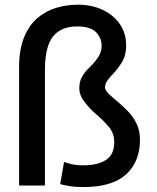

<svg xmlns="http://www.w3.org/2000/svg" viewBox="-20 -772 652 799"><path d="M59.5 0V-491.5Q59.5 -567 80.5 -617.5Q101.5 -668 136.5 -697.5Q171.5 -727 215.2 -739.8Q259 -752.5 304.5 -752.5Q360.5 -752.5 406 -731.5Q451.5 -710.5 478.2 -672.2Q505 -634 505 -583Q505 -539 484.5 -508.2Q464 -477.5 446.5 -460.5Q433 -446.5 425 -434Q417 -421.5 417 -408Q417 -396.5 433 -381Q449 -365.5 474 -345Q493.5 -328.5 514 -307.2Q534.5 -286 548.5 -257.2Q562.5 -228.5 562.5 -190.5Q562.5 -99 504.5 -46.2Q446.5 6.5 326.5 6.5Q294 6.5 268.2 2.2Q242.5 -2 230.5 -6L246.5 -98Q255.5 -94.5 276.8 -89.2Q298 -84 326.5 -84Q386 -84 420.8 -106.2Q455.5 -128.5 455.5 -181Q455.5 -217.5 431.5 -245.5Q407.5 -273.5 382.5 -294.5Q355.5 -317.5 332.8 -346.2Q310 -375 310 -405.5Q310 -434 322.8 -454.8Q335.5 -475.5 350.5 -489.5Q370.5 -508 386.8 -531.5Q403 -555 403 -580Q403 -613.5 380 -637.8Q357 -662 300.5 -662Q234 -662 200.5 -620Q167 -578 167 -479.5V0Z"/></svg>

Font: Epilogue Medium
Style: Regular
Weight: 500
Designer: Tyler Finck
Foundry: Etcetera Type Co
Version: Version 2.111; ttfautohint (v1.8.3)